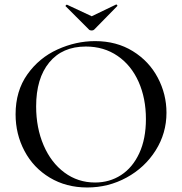

<svg xmlns="http://www.w3.org/2000/svg" viewBox="-20 -818 806 850"><path d="M49 -312Q49 -415 101 -488.5Q153 -562 234.5 -599Q316 -636 401 -636Q496 -636 568 -591.5Q640 -547 678.5 -474Q717 -401 717 -319Q717 -228 669 -152Q621 -76 540.5 -32Q460 12 366 12Q273 12 200.5 -31.5Q128 -75 88.5 -149.5Q49 -224 49 -312ZM626 -291Q626 -383 593.5 -456Q561 -529 500.5 -570.5Q440 -612 360 -612Q256 -612 198 -541.5Q140 -471 140 -347Q140 -252 173 -175Q206 -98 265.5 -54Q325 -10 401 -10Q465 -10 516 -43Q567 -76 596.5 -139.5Q626 -203 626 -291ZM271 -790Q270 -790 270 -790.5Q270 -791 270 -791Q270 -793 272.5 -795.5Q275 -798 277 -797L386 -746L494 -798Q496 -799 498.5 -795.5Q501 -792 499 -791L397 -687Q393 -683 386 -683Q378 -683 374 -687Z"/></svg>

Font: Cormorant SC Medium
Style: Regular
Weight: 500
Designer: Christian Thalmann (Catharsis Fonts)
Version: Version 3.000